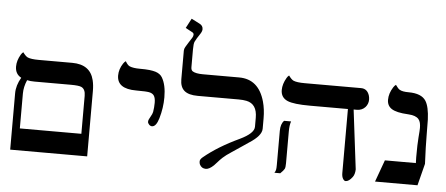

<svg xmlns="http://www.w3.org/2000/svg" viewBox="-57 -1056 2803 1207"><g transform="rotate(5 1344.5 -452.5)"><path d="M155.8 -439.5Q129.9 -439.5 109.4 -444.3Q90.3 -400.4 90.3 -357.9V-138.2H478.5V-377.9Q478.5 -419.4 453.1 -431.6Q437 -439.5 386.2 -439.5ZM41.5 -355.5Q41.5 -405.8 71.3 -456.1Q32.7 -476.6 32.7 -523.9Q32.7 -562 55.7 -600.6Q62.5 -611.8 70.3 -617.2Q87.4 -593.3 101.1 -586.9Q122.6 -577.6 171.9 -577.6H382.3Q496.6 -577.6 520 -480Q527.3 -449.7 527.3 -413.1V0H41.5Z M797.9 -439.5Q676.8 -439.5 676.8 -523.9Q676.8 -563.5 701.2 -600.6Q709 -612.3 717.3 -617.2Q731 -592.8 745.1 -586.9Q768.1 -577.6 807.9 -577.6Q847.7 -577.6 870.4 -575Q893.1 -572.3 909.2 -567.4Q939 -557.6 951.7 -535.6Q978.5 -490.2 978.5 -411.6Q978.5 -345.2 959 -278.8Q942.9 -224.1 916.5 -224.1Q906.2 -224.1 897.9 -232.9Q889.6 -241.7 889.6 -250Q889.6 -258.3 893.3 -265.9Q897 -273.4 901.4 -281.2Q914.1 -302.7 916 -314.5Q920.9 -343.3 920.9 -372.6Q920.9 -401.9 911.6 -416.7Q902.3 -431.6 878.9 -436Q874.5 -436.5 868.4 -437.3Q862.3 -438 853 -438.5Q834.5 -439.5 797.9 -439.5Z M1611.3 -269.5Q1611.3 -225.1 1533.7 -175.8Q1514.2 -163.1 1490.5 -146.5Q1466.8 -129.9 1430.4 -106.2Q1394 -82.5 1375.7 -65.4Q1357.4 -48.3 1347.7 -36.6Q1337.9 -24.9 1326.7 -13.7Q1298.3 13.2 1277.3 13.2Q1249.5 13.2 1237.8 -11.7Q1234.4 -18.6 1234.4 -31Q1234.4 -43.5 1251.5 -57.6Q1340.3 -131.3 1474.1 -193.8Q1562 -235.8 1562 -277.3V-334.5Q1562 -421.4 1494.6 -435.1Q1473.1 -439.5 1444.8 -439.5H1186.5Q1128.9 -439.5 1101.8 -462.4Q1074.7 -485.4 1074.7 -534.2V-715.3Q1074.7 -726.6 1081.8 -738.8Q1088.9 -751 1101.3 -770.5Q1113.8 -790 1120.4 -800.3Q1127 -810.5 1127 -820.3Q1127 -830.1 1117.7 -835L1074.2 -858.4L1106.4 -919.4L1157.7 -893.1Q1180.2 -882.3 1180.2 -859.4Q1180.2 -846.7 1169.4 -830.1Q1146.5 -796.4 1137.2 -776.9Q1131.3 -764.6 1131.3 -728V-615.7Q1131.3 -596.7 1142.6 -589.8Q1162.6 -577.6 1207 -577.6H1436Q1559.6 -577.6 1598.1 -439.5Q1611.3 -391.6 1611.3 -334.5Z M1719.7 -265.1Q1719.7 -309.1 1741.2 -330.6H1785.2Q1776.4 -306.2 1776.4 -266.6V-65.9Q1776.4 -40 1771.5 -30.3Q1765.6 -19 1745.6 0H1709Q1716.8 -12.7 1717.8 -20.5Q1719.7 -28.3 1719.7 -50.3ZM2134.3 -439.5H1893.6Q1792.5 -439.5 1752.9 -456.1Q1709.5 -474.6 1709.5 -522.5Q1709.5 -560.1 1732.9 -600.1Q1739.7 -611.8 1747.6 -617.2Q1764.6 -593.3 1778.3 -586.9Q1799.8 -577.6 1849.6 -577.6H2205.1Q2245.1 -577.6 2258.3 -534.2Q2261.7 -522 2261.7 -509Q2261.7 -496.1 2257.1 -483.9Q2252.4 -471.7 2243.7 -461.9Q2223.1 -439.5 2190.4 -439.5H2170.4L2216.3 -65.4Q2215.3 -34.2 2202.1 -16.6Q2179.7 13.2 2159.2 13.2Q2149.9 13.2 2142.1 0Q2134.3 -13.2 2134.3 -35.2Z M2640.6 -417Q2641.6 -395 2641.6 -323Q2641.6 -251 2647 -138.2L2611.8 0H2343.8L2394 -138.2H2589.4L2588.4 -175.3Q2588.4 -258.3 2592 -300.8Q2595.7 -343.3 2595.7 -360.6Q2595.7 -377.9 2592.5 -391.8Q2589.4 -405.8 2580.6 -416Q2562 -436.5 2518.6 -439Q2475.1 -441.4 2450.2 -447.3Q2425.3 -453.1 2409.7 -462.9Q2380.4 -481.9 2380.4 -519.5Q2380.4 -559.6 2405.8 -599.6Q2413.6 -611.8 2421.9 -617.2Q2438 -593.8 2448.7 -587.9Q2466.3 -577.6 2504.9 -577.6Q2586.9 -577.6 2614.7 -533.7Q2637.2 -498 2640.6 -417Z"/></g></svg>

Font: Cardo-Italic
Style: Italic
Weight: 400
Italic angle: -12°
Designer: David J. Perry
Foundry: David J. Perry
Version: Version 0.991